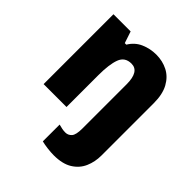

<svg xmlns="http://www.w3.org/2000/svg" viewBox="-219 -693 1067 1067"><g transform="rotate(45 315.0 -159.5)"><path d="M381 240Q359 240 331 236.5Q303 233 284 228V96Q300 100 311.5 102.5Q323 105 338 105Q359 105 374 88.5Q389 72 389 22V-325Q389 -426 327 -426Q276 -426 259 -380.5Q242 -335 242 -250V0H62V-549H197L220 -480H232Q257 -522 299.5 -540.5Q342 -559 389 -559Q439 -559 480 -538Q521 -517 545.5 -472.5Q570 -428 570 -358V53Q570 103 551.5 145.5Q533 188 491.5 214Q450 240 381 240Z"/></g></svg>

Font: Noto Sans Disp ExtBd
Style: Regular
Weight: 800
Designer: Monotype Design Team
Foundry: Monotype Imaging Inc.
Version: Version 2.000;GOOG;noto-source:20170915:90ef993387c0; ttfaut